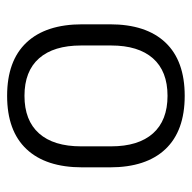

<svg xmlns="http://www.w3.org/2000/svg" viewBox="-20 -520 552 553"><g transform="rotate(90 256.5 -244.0)"><path d="M256.5 12Q155.5 12 103 -43.8Q50.5 -99.5 50.5 -204.5V-284Q50.5 -388.5 103 -444Q155.5 -499.5 256.5 -499.5Q357.5 -499.5 410 -444Q462.5 -388.5 462.5 -284V-204.5Q462.5 -99.5 410 -43.8Q357.5 12 256.5 12ZM256.5 -38Q327.5 -38 364.8 -80Q402 -122 402 -201V-287.5Q402 -366 364.8 -408Q327.5 -450 256.5 -450Q185.5 -450 148.5 -408Q111.5 -366 111.5 -287.5V-201Q111.5 -122 148.5 -80Q185.5 -38 256.5 -38Z"/></g></svg>

Font: Anek Malayalam Medium Light
Style: Regular
Weight: 300
Version: Version 1.003